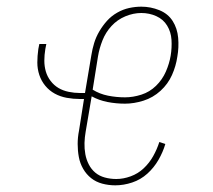

<svg xmlns="http://www.w3.org/2000/svg" viewBox="-20 -548 640 576"><path d="M326 8Q306 8 287 3Q268 -2 253.5 -13.5Q239 -25 229.5 -41.5Q220 -58 216.5 -77Q213 -96 213 -116Q213 -136 217 -156L232 -251H220Q200 -251 180.5 -254.5Q161 -258 144.5 -267Q128 -276 116 -290.5Q104 -305 98 -323Q92 -341 92 -360.5Q92 -380 95 -401L98 -416H119L116 -401Q113 -383 113 -366Q113 -349 117.5 -333.5Q122 -318 132 -305Q142 -292 155.5 -284Q169 -276 186 -272.5Q203 -269 220 -269H235L254 -382Q257 -401 262.5 -419Q268 -437 278 -454Q288 -471 301 -485.5Q314 -500 331.5 -510Q349 -520 367.5 -524Q386 -528 404 -528Q432 -528 458 -517.5Q484 -507 498 -485Q512 -463 514.5 -434.5Q517 -406 512 -378Q508 -350 496 -323Q484 -296 461.5 -275.5Q439 -255 410.5 -246Q382 -237 355 -237Q328 -237 302.5 -242Q277 -247 255 -259L237 -153Q234 -136 233.5 -119Q233 -102 236 -85.5Q239 -69 246.5 -54.5Q254 -40 266 -30Q278 -20 294.5 -15.5Q311 -11 329 -11Q350 -11 372 -19Q394 -27 411 -43Q428 -59 439.5 -79.5Q451 -100 458 -122L476 -116Q469 -92 455.5 -68.5Q442 -45 422 -27Q402 -9 376.5 -0.5Q351 8 326 8ZM355 -256Q379 -256 404 -264Q429 -272 448 -290.5Q467 -309 477.5 -333Q488 -357 492 -381Q496 -405 494.5 -428.5Q493 -452 481.5 -471Q470 -490 449 -499.5Q428 -509 404 -509Q380 -509 356 -499Q332 -489 314.5 -470Q297 -451 287.5 -427Q278 -403 274 -379L258 -279Q279 -266 304 -261Q329 -256 355 -256Z"/></svg>

Font: Iosevka HT Thin Extended
Style: Italic
Weight: 100
Width: 7
Italic angle: -9°
Monospace: yes
Designer: Belleve Invis
Foundry: Belleve Invis
Version: Version 32.3.0; ttfautohint (v1.8.4)